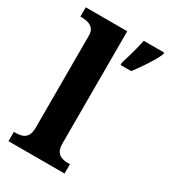

<svg xmlns="http://www.w3.org/2000/svg" viewBox="-186 -852 835 944"><g transform="rotate(30 231.0 -380.0)"><path d="M17.1 0V-53H28.9Q49.6 -53 65.5 -58.9Q81.4 -64.8 90.6 -80.3Q99.9 -95.8 99.9 -123.9V-645.9Q99.9 -673 87.8 -685.8Q75.7 -698.6 59.2 -702.8Q42.8 -707 28.9 -707H17.1V-760H252.5V-123.9Q252.5 -95.8 261.7 -80.3Q271 -64.8 287.4 -58.9Q303.8 -53 323.4 -53H335.3V0ZM306.9 -613Q313.5 -633.3 320.8 -659.1Q328.1 -685 335.1 -711.7Q342.2 -738.3 346.2 -760H462.2V-750Q453.2 -729 437.1 -702.3Q421.1 -675.6 402.5 -648.6Q383.9 -621.6 367 -600H306.9Z"/></g></svg>

Font: Noto Serif Malayalam
Style: Regular
Weight: 400
Designer: Indian type Foundry, Jelle Bosma, Monotype Design Team
Foundry: Monotype Imaging Inc.
Version: Version 2.103